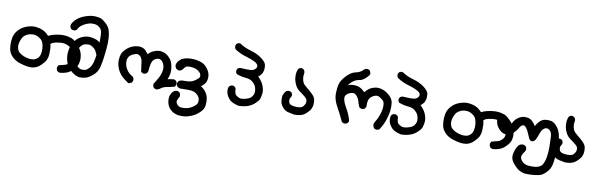

<svg xmlns="http://www.w3.org/2000/svg" viewBox="-47 -942 5594 1747"><g transform="rotate(10 2750.0 -68.5)"><path d="M495.1 114.3Q481.4 112.8 471.2 104L470.2 103.5L469.7 102.5Q460 88.9 460.9 70.8V68.8L461.9 66.9L468.8 53.2L470.7 49.3L475.1 48.3Q502.4 41.5 528.8 34.7Q552.2 28.3 571.3 5.4Q589.4 -16.6 585.9 -41.5Q582.5 -69.3 574.7 -86.7Q566.9 -104 550.3 -123.5Q542.5 -132.8 532 -139.4Q521.5 -146 507.8 -150.4Q498.5 -153.3 489.5 -154.8Q480.5 -156.2 471.2 -156.5Q461.9 -156.7 452.6 -155.8Q442.9 -154.8 433.8 -153.6Q424.8 -152.3 416.5 -150.9Q408.2 -149.4 400.9 -147.5Q382.8 -144 364.7 -129.4Q366.2 -123 367.4 -116.9Q368.7 -110.8 369.6 -105Q370.6 -99.1 371.1 -93.8Q371.6 -88.4 371.6 -82.5Q372.1 -59.6 371.1 -34.2Q370.1 -7.3 359.6 16.4Q349.1 40 320.3 68.4Q311 78.1 301.3 85.4Q291.5 92.8 281.5 97.9Q271.5 103 261.2 106Q231.9 114.3 194.3 109.4Q176.3 106.9 157 102.1Q137.7 97.2 117.2 90.3Q75.7 75.7 46.9 45.9Q18.1 15.1 12.2 -21.5Q6.8 -56.2 8.8 -90.3Q10.7 -125 22 -153.3Q33.7 -182.6 62.3 -209Q90.8 -235.4 132.3 -248.5Q173.8 -261.7 209 -258.3Q243.7 -254.9 273.4 -241.7Q301.3 -230 331.1 -197.8Q357.4 -211.4 383.8 -217.3Q398.9 -221.2 413.6 -223.4Q428.2 -225.6 442.9 -227.1Q473.1 -229.5 498.5 -225.6Q523.9 -221.2 545.4 -213.9Q553.7 -210.9 563 -204.3Q572.3 -197.8 582.5 -188.5Q592.8 -179.2 605 -166.5Q641.6 -127 650.9 -90.8Q660.2 -55.7 657.2 -25.4Q654.3 4.9 644.5 23.4Q634.8 42 608.9 66.9Q600.1 75.7 591.3 82.3Q582.5 88.9 573.2 93.8Q564 98.6 554.2 102.1Q527.3 111.3 497.1 114.3H496.1ZM242.7 35.6Q260.7 30.3 276.4 14.6Q292 -1 296.4 -23.9Q301.8 -48.8 300.3 -74.7Q298.8 -100.6 291 -124Q283.7 -145.5 265.6 -159.7Q247.1 -174.8 227.5 -181.6Q208 -188.5 184.6 -186Q180.7 -185.5 176.8 -185.1Q172.9 -184.6 169.2 -183.8Q165.5 -183.1 161.9 -182.1Q158.2 -181.2 154.8 -179.9Q151.4 -178.7 148.2 -177.5Q145 -176.3 142.1 -174.8Q132.3 -170.4 124.5 -164.6Q116.7 -158.7 110.4 -151.9Q97.7 -137.7 87.9 -109.4Q78.1 -81.5 79.1 -62.5Q79.6 -52.7 81.3 -43.7Q83 -34.7 86.4 -26.4Q88.4 -21.5 91.3 -16.6Q94.2 -11.7 98.4 -7.1Q102.5 -2.4 107.9 1.5Q124 14.6 145 22.9Q155.8 27.3 167.2 30.8Q178.7 34.2 190.9 36.1Q213.9 41 242.7 35.6Z M676.3 124Q669.9 123 663.8 121.3Q657.7 119.6 652.1 117.7Q646.5 115.7 640.9 113.3Q635.3 110.8 629.9 107.4Q623 103.5 615.5 98.1Q607.9 92.8 599.9 85.9Q591.8 79.1 583 71.3Q555.7 45.4 543.5 0.5Q531.2 -43 535.2 -82Q536.1 -91.8 537.6 -100.8Q539.1 -109.9 541 -118.4Q543 -127 545.4 -135Q547.9 -143.1 550.8 -150.4Q557.1 -166 566.4 -180.2Q575.7 -194.3 588.4 -207Q596.7 -215.8 606.4 -222.9Q616.2 -230 627 -235.6Q637.7 -241.2 649.4 -245.1Q684.6 -256.8 715.8 -252.9Q730.5 -251 743.9 -247.8Q757.3 -244.6 769.5 -240.2Q774.9 -238.3 780.8 -234.9Q786.6 -231.4 792.2 -227.5Q797.9 -223.6 803.2 -219.2Q803.7 -259.3 802.5 -285.4Q801.3 -311.5 798.8 -320.8Q793 -342.3 778.3 -355Q762.7 -368.2 748.5 -373Q733.9 -377.9 708 -377.4Q682.6 -377 654.3 -364.7Q625.5 -352.1 606 -335Q596.7 -326.7 590.3 -317.9Q584 -309.1 580.6 -300.3L579.6 -297.4L577.1 -295.9Q563 -285.6 544.4 -288.1L543 -288.6L542 -289.1L529.3 -294.9L526.4 -295.9L524.9 -298.3Q516.6 -311 515.6 -325.2V-326.7L516.1 -328.1Q522.5 -356.9 554.7 -386.7Q586.9 -416 636.7 -432.6Q686 -449.2 724.1 -446.8Q733.9 -446.3 741.7 -445.3Q749.5 -444.3 756.3 -443.1Q763.2 -441.9 769 -440.2Q774.9 -438.5 779.8 -436.5Q789.1 -432.6 800.5 -424.1Q812 -415.5 827.1 -401.9Q857.4 -373.5 866.2 -340.8Q870.6 -325.7 873.3 -308.6Q876 -291.5 877.4 -272.9Q878.9 -254.4 878.2 -231.9Q877.4 -209.5 875.5 -182.6Q871.1 -129.9 862.3 -67.4Q853 -3.9 838.9 26.9Q834 37.6 826.9 47.9Q819.8 58.1 811 67.4Q802.2 76.7 791 85.4Q758.3 111.3 731.4 118.2Q705.1 125 677.2 124H676.8ZM719.2 48.3Q733.4 43.9 752 24.4Q761.2 14.6 768.6 1Q775.9 -12.7 781.2 -30.8Q791.5 -65.9 794.9 -103.5Q791 -110.8 787.8 -117.7Q784.7 -124.5 781.7 -131.8Q776.9 -144.5 764.2 -156.2Q751 -168.9 734.9 -177.2Q720.7 -185.5 701.7 -184.1Q691.9 -183.6 682.9 -181.6Q673.8 -179.7 666 -176.8Q651.4 -171.4 634.8 -149.9Q617.2 -127 609.4 -106Q606.9 -99.1 605.2 -92Q603.5 -85 603 -77.1Q602.5 -69.3 603 -61Q604.5 -36.1 612.3 -14.6Q619.6 6.3 632.8 20Q647 34.2 664.6 45.4Q679.7 55.2 719.2 48.3Z M1385.7 111.3Q1372.1 109.9 1361.8 101.1L1361.3 100.6L1360.8 100.1Q1350.6 88.4 1351.6 68.8V66.4L1353 64Q1371.6 35.2 1388.7 4.9Q1404.8 -23.9 1411.1 -53.2Q1418 -82 1413.1 -106.9Q1408.7 -131.3 1391.1 -151.9Q1375 -169.9 1351.6 -166Q1326.2 -161.6 1309.6 -142.6Q1292.5 -123 1285.2 -39.1V-37.1L1284.2 -35.6L1277.3 -22.9L1276.4 -21L1274.4 -19.5Q1261.7 -9.3 1244.6 -10.7H1242.7L1240.7 -11.7L1227.1 -18.6L1222.7 -21L1221.7 -25.9Q1214.8 -65.9 1210.4 -107.9Q1209 -120.6 1205.8 -131.1Q1202.6 -141.6 1198 -149.2Q1193.4 -156.7 1187 -162.1Q1177.2 -170.4 1169.2 -173.6Q1161.1 -176.8 1155.8 -175.3Q1150.4 -174.3 1145 -172.9Q1139.6 -171.4 1134.3 -169.4Q1128.9 -167.5 1123.5 -165.5Q1118.2 -163.1 1113.3 -160.4Q1108.4 -157.7 1104 -154.5Q1099.6 -151.4 1095.7 -147.9Q1092.8 -145.5 1090.3 -142.6Q1087.9 -139.6 1085.7 -136.5Q1083.5 -133.3 1081.5 -129.6Q1079.6 -126 1078.1 -121.6Q1071.3 -106 1073.7 -82.5Q1076.2 -58.1 1084 -39.6Q1092.3 -21 1106.4 -3.4Q1120.6 14.2 1152.8 33.7L1153.8 34.2L1154.8 35.6Q1167.5 49.3 1165 68.8L1164.6 70.3L1164.1 71.8L1157.2 85.4L1155.8 87.9L1153.3 89.4Q1150.4 91.3 1147.5 92.5Q1144.5 93.8 1141.4 95Q1138.2 96.2 1135 97.2Q1131.8 98.1 1128.4 98.6L1125 99.1L1121.6 97.2Q1077.6 68.8 1052.7 41Q1027.3 12.7 1014.2 -23.9Q1001 -61 1002.9 -95.2Q1004.9 -128.9 1013.2 -150.9Q1022 -173.3 1048.3 -198.7Q1074.7 -224.1 1109.9 -236.8Q1145.5 -249 1175.8 -245.6Q1183.6 -244.6 1190.9 -242.4Q1198.2 -240.2 1205.1 -237.1Q1211.9 -233.9 1217.8 -229.2Q1223.6 -224.6 1229 -219.2Q1242.7 -204.1 1252.4 -190.4Q1257.8 -196.3 1263.4 -201.4Q1269 -206.5 1274.4 -211.4Q1291.5 -224.6 1319.8 -232.9Q1334.5 -237.3 1347.9 -238.3Q1361.3 -239.3 1374 -237.3Q1386.2 -234.9 1396.5 -231.4Q1406.7 -228 1415 -223.1Q1431.2 -213.9 1448.7 -195.3Q1454.6 -189 1459.5 -182.4Q1464.4 -175.8 1468 -168.9Q1471.7 -162.1 1474.6 -154.8Q1478.5 -144.5 1481.4 -132.6Q1484.4 -120.6 1486.3 -106.9Q1488.3 -93.3 1488.5 -79.8Q1488.8 -66.4 1486.8 -53.7Q1483.9 -33.2 1470.7 2Q1476.6 1 1481.7 -0.2Q1486.8 -1.5 1491.7 -2.4Q1509.3 -5.9 1527.8 -6.8H1530.8L1532.7 -5.9L1545.4 1L1546.9 2L1547.9 2.9Q1561.5 16.1 1557.6 37.6L1557.1 39.6L1556.6 40.5L1549.8 53.2L1547.9 57.1L1543.5 58.1Q1511.7 67.4 1478 72.8Q1462.4 75.2 1450.2 79.8Q1438 84.5 1428.7 91.3Q1417.5 99.6 1407.7 104.5Q1397.9 109.4 1388.7 111.3H1387.2Z M1619.1 307.6Q1600.6 303.2 1583 295.4Q1576.7 293 1570.6 289.1Q1564.5 285.2 1558.3 280.3Q1552.2 275.4 1546.4 269.5Q1541.5 265.1 1537.4 259.8Q1533.2 254.4 1529.8 248.5Q1526.4 242.7 1523.4 236.3Q1520.5 230 1518.1 222.7Q1508.8 194.3 1511.7 163.1Q1512.7 152.3 1516.4 142.1Q1520 131.8 1525.9 122.6Q1531.7 113.3 1540 104.5V104H1540.5Q1556.2 90.8 1577.6 91.8H1579.6L1581.5 92.8L1595.2 99.6L1597.2 100.6L1598.6 102.5Q1608.4 115.2 1607.4 135.3V137.7L1606 139.6Q1586.9 171.9 1586.9 187.5Q1586.9 202.1 1601.6 216.8Q1616.7 231.9 1633.3 233.4Q1652.3 235.4 1676.3 232.9Q1699.2 230.5 1723.6 218.3Q1731.9 214.4 1739.5 209.2Q1747.1 204.1 1754.2 198.2Q1761.2 192.4 1768.1 185.5Q1785.6 167.5 1782.2 139.6Q1780.8 125.5 1774.7 113.8Q1768.6 102.1 1757.8 92.3Q1750.5 85.4 1742.4 80.6Q1734.4 75.7 1726.3 72.5Q1718.3 69.3 1709 67.9Q1681.2 62.5 1599.1 65.4H1598.1H1597.7Q1584 64 1572.8 54.2L1572.3 53.7L1571.8 53.2Q1560.1 40.5 1562.5 21L1563 19.5L1563.5 18.1L1570.3 4.4L1571.3 2L1573.7 0.5Q1582.5 -4.9 1592.8 -7.6Q1603 -10.3 1614.7 -9.8Q1639.2 -8.8 1666.5 -12.2Q1691.9 -15.1 1710.9 -27.3Q1721.2 -33.7 1730.5 -40.8Q1739.7 -47.9 1747.6 -55.7Q1752.4 -59.6 1754.9 -64.2Q1757.3 -68.8 1758.1 -74.2Q1758.8 -79.6 1757.3 -85.4Q1753.9 -105 1733.9 -120.1Q1723.1 -128.4 1711.7 -133.5Q1700.2 -138.7 1687.5 -141.1Q1678.7 -143.1 1670.4 -144Q1662.1 -145 1653.8 -145Q1645.5 -145 1637.7 -144.5Q1616.2 -143.1 1607.4 -131.3Q1595.2 -115.7 1586.4 -106L1585.9 -105.5L1585.4 -105Q1572.8 -93.3 1554.2 -94.7H1551.8L1550.3 -95.7L1535.6 -103.5L1534.2 -104.5L1532.7 -105.5Q1519.5 -120.6 1520.5 -142.1V-143.1L1521 -144.5Q1527.3 -166.5 1545.2 -184.3Q1563 -202.1 1586.4 -209.5Q1608.4 -216.8 1638.4 -218.8Q1668.5 -220.7 1693.4 -216.8Q1699.7 -215.8 1706.1 -214.4Q1712.4 -212.9 1718.8 -211.4Q1725.1 -210 1731.7 -208Q1738.3 -206.1 1745.1 -203.6Q1774.4 -193.8 1797.9 -165.5Q1821.3 -137.2 1828.4 -109.6Q1835.4 -82 1829.6 -55.2Q1823.2 -27.3 1807.1 -10.7Q1796.9 0 1781.7 12.2Q1800.3 23.4 1817.9 43Q1842.8 70.8 1850.6 105Q1857.4 138.2 1853.5 173.3Q1852.5 179.7 1851.1 185.8Q1849.6 191.9 1847.7 197.5Q1845.7 203.1 1842.8 208.7Q1839.8 214.4 1836.2 219.7Q1832.5 225.1 1828.4 230.2Q1824.2 235.4 1819.3 240.2Q1791 269 1754.9 286.1Q1718.8 303.2 1684.1 307.9Q1649.4 312.5 1619.6 307.6Z M2145 127.4Q2139.2 126 2133.1 124.3Q2127 122.6 2121.1 120.6Q2115.2 118.7 2109.4 116.5Q2103.5 114.3 2097.7 111.8Q2073.2 102.1 2055.7 81.1Q2046.9 70.8 2040.8 60.5Q2034.7 50.3 2030.8 39.6Q2023.4 18.1 2025.4 -9.8Q2026.9 -23.9 2036.1 -33.2V-33.7H2036.6Q2049.3 -45.4 2067.9 -43.9H2070.3L2071.8 -43L2084.5 -36.1L2085.9 -35.2L2086.9 -34.2Q2097.7 -23.4 2095.7 -5.9Q2099.6 28.3 2111.3 37.6Q2125 49.3 2140.1 55.7Q2153.8 61.5 2173.8 59.1Q2195.3 56.6 2218.8 48.3Q2241.2 40.5 2254.4 24.9Q2267.6 9.3 2271.5 -7.3Q2275.4 -24.9 2272 -43.5Q2269 -62.5 2260.7 -79.1Q2252.9 -95.2 2231 -112.8Q2209 -130.4 2168.9 -133.8Q2124.5 -137.7 2085.4 -152.8L2083 -153.8L2081.5 -155.8Q2076.2 -161.6 2074 -169.2Q2071.8 -176.8 2072.3 -185.1V-187.5L2073.2 -189L2080.1 -201.7L2081.5 -204.1L2083.5 -205.6Q2101.1 -217.3 2125.5 -212.9Q2170.4 -210 2199.7 -211.9Q2213.4 -212.9 2223.9 -217.3Q2234.4 -221.7 2242.2 -229.5Q2256.8 -244.6 2253.4 -260.7Q2252 -268.6 2244.1 -276.9Q2236.3 -285.2 2221.7 -293Q2189.5 -310.1 2138.2 -324.7Q2084 -339.8 2034.7 -372.6L2032.7 -374L2031.7 -375.5Q2023.4 -389.2 2024.4 -405.8V-407.7L2025.4 -409.7L2031.2 -421.4L2032.2 -422.9L2033.7 -424.3Q2045.4 -435.1 2063 -433.6H2065.9L2067.9 -432.1Q2116.2 -400.4 2171.9 -385.3Q2231 -369.1 2273.4 -337.4Q2317.9 -304.2 2321.3 -276.4Q2321.8 -270.5 2322.3 -264.6Q2322.8 -258.8 2322.8 -252.9Q2322.8 -247.1 2322.3 -241.5Q2321.8 -235.8 2321.3 -230.5Q2319.3 -219.2 2314.7 -208.5Q2310.1 -197.8 2302.2 -188Q2299.8 -185.5 2297.6 -183.1Q2295.4 -180.7 2293 -178.2Q2290.5 -175.8 2288.1 -173.3Q2285.6 -170.9 2283.2 -168.9Q2280.8 -167 2278.3 -165Q2314.9 -130.9 2330.1 -92.8Q2347.2 -49.8 2342.3 -17.1Q2339.8 -1.5 2337.2 10.7Q2334.5 22.9 2331.1 32.2Q2327.1 42.5 2317.9 53.7Q2308.6 64.9 2293.5 78.6Q2263.7 105.5 2226.1 116.7Q2189 127.9 2147.5 127.9H2146.5Z M2660.2 119.1Q2632.8 113.3 2606 107.9Q2576.2 101.6 2554.2 77.1Q2533.2 53.2 2527.8 30.3Q2522.5 7.8 2524.4 -20Q2526.9 -49.8 2548.3 -73.7L2548.8 -74.2L2549.3 -74.7Q2563 -87.4 2582.5 -85L2584 -84.5L2585 -84L2597.7 -78.1L2600.1 -77.1L2601.6 -75.2Q2606.4 -69.3 2608.6 -61.5Q2610.8 -53.7 2610.4 -45.4V-42.5L2608.4 -40.5Q2594.7 -20 2594.2 -3.9Q2593.8 12.2 2601.1 24.4Q2604.5 29.8 2610.6 33.9Q2616.7 38.1 2626.5 41Q2637.2 43.9 2648.4 45.4Q2659.7 46.9 2671.4 46.9Q2683.1 46.9 2692.6 45.7Q2702.1 44.4 2709.5 42.5Q2716.3 40.5 2721.7 36.9Q2727.1 33.2 2731.4 27.3Q2741.2 15.6 2746.6 2Q2751.5 -10.7 2748.5 -26.4Q2746.1 -41.5 2728.5 -56.6Q2718.8 -64.9 2706.8 -74Q2694.8 -83 2681.2 -92.8Q2650.9 -113.3 2635.3 -142.1Q2620.6 -169.4 2615.2 -196.3Q2610.4 -223.1 2612.3 -249Q2614.3 -274.9 2624 -294.4L2625 -295.9L2626 -296.9Q2638.7 -310.1 2657.7 -308.6H2660.2L2662.1 -307.1L2674.8 -299.3L2676.3 -298.3L2677.2 -297.4Q2683.1 -290 2685.1 -281.2Q2687 -272.5 2685.5 -262.7Q2680.7 -240.7 2684.1 -219.7Q2687 -198.2 2695.3 -181.6Q2703.1 -165.5 2730 -144.5Q2759.3 -121.6 2784.7 -96.7Q2812 -70.3 2816.4 -45.9Q2820.3 -22.9 2818.4 -1.5Q2817.4 9.3 2814.7 19Q2812 28.8 2808.1 37.1Q2807.1 40 2805.4 42.7Q2803.7 45.4 2802 48.3Q2800.3 51.3 2797.9 54.2Q2795.4 57.1 2793 60.1Q2790.5 63 2787.6 66.2Q2784.7 69.3 2781.5 72.8Q2778.3 76.2 2774.9 79.6Q2766.6 88.4 2757.8 94.7Q2749 101.1 2739.5 105.7Q2730 110.4 2720.2 112.8Q2692.4 120.1 2661.6 119.1H2661.1Z M3413.6 123 3399.9 116.2 3397.5 115.2 3396 112.8Q3386.7 98.6 3386.7 81.1V80.6V80.1Q3388.2 66.9 3405.3 40Q3413.1 28.3 3420.4 11.2Q3427.7 -5.9 3434.6 -27.8Q3448.2 -71.8 3446.3 -106.4Q3444.8 -138.7 3429.7 -150.4Q3412.6 -164.6 3395.5 -174.8Q3380.9 -183.1 3360.4 -178.7Q3355 -177.7 3349.6 -175.5Q3344.2 -173.3 3338.6 -170.2Q3333 -167 3326.9 -162.4Q3320.8 -157.7 3314.9 -151.9Q3292.5 -129.9 3295.9 -69.8V-67.4L3294.9 -64.9L3288.1 -51.3L3287.1 -49.3L3285.2 -47.9Q3272.5 -38.1 3254.4 -39.1H3252.4L3250.5 -40L3236.8 -46.9L3233.9 -48.3L3232.4 -51.8Q3228.5 -60.1 3225.3 -68.6Q3222.2 -77.1 3219.2 -85.9Q3216.3 -94.7 3214.4 -104Q3208 -127.9 3187 -151.4Q3168.5 -171.9 3143.1 -166Q3128.9 -163.1 3117.2 -157Q3105.5 -150.9 3096.2 -141.6Q3079.1 -124.5 3085.4 -96.2Q3092.3 -64 3119.6 -17.1Q3148.9 32.2 3162.6 87.4L3163.6 91.3L3162.1 94.2L3155.3 106.9L3154.3 108.9L3152.8 109.9Q3146.5 115.7 3137.9 117.9Q3129.4 120.1 3120.1 119.1L3118.2 118.7L3116.7 118.2L3103 111.3L3100.1 109.9L3098.6 106.4Q3070.3 44.4 3036.1 -16.6Q3000 -80.6 3001 -136.7Q3002 -191.9 3012.2 -226.6Q3022.5 -261.7 3063.5 -305.7Q3105.5 -350.1 3150.4 -357.9Q3169.4 -361.3 3185.8 -370.6Q3202.1 -379.9 3216.3 -395L3216.8 -396L3217.8 -396.5Q3221.7 -399.9 3226.8 -401.9Q3231.9 -403.8 3237.3 -404.8Q3242.7 -405.8 3248.5 -405.3H3250.5L3252.4 -404.3L3266.1 -397.5L3268.6 -396.5L3270 -394Q3279.3 -379.4 3278.3 -361.8V-358.9L3276.4 -356.4Q3254.9 -328.1 3233.2 -312.3Q3211.4 -296.4 3189.5 -293.5Q3152.8 -288.6 3121.1 -258.8Q3112.8 -251.5 3106.2 -243.9Q3099.6 -236.3 3094.7 -229Q3106 -233.9 3117.7 -236.8Q3144 -242.2 3172.9 -238.3Q3187.5 -235.8 3200.7 -230.5Q3213.9 -225.1 3225.6 -216.3Q3241.7 -204.1 3253.9 -192.4Q3273.9 -216.8 3287.6 -226.1Q3294.9 -231.9 3303 -236.1Q3311 -240.2 3319.3 -243.7Q3335.4 -249.5 3354 -252.4Q3373.5 -254.9 3395.5 -250.5Q3417.5 -245.6 3439.5 -233.9Q3447.3 -229.5 3454.8 -224.4Q3462.4 -219.2 3470.2 -212.6Q3478 -206.1 3485.8 -198.2Q3511.2 -173.8 3516.1 -138.7Q3520.5 -105.5 3515.6 -64.5Q3514.2 -53.7 3512.2 -43.2Q3510.3 -32.7 3507.6 -21.7Q3504.9 -10.7 3501.5 0.7Q3498 12.2 3494.1 23.9Q3485.8 47.4 3474.9 69.6Q3463.9 91.8 3450.7 112.8L3449.7 113.8L3448.7 114.7Q3437 125 3417.5 124H3415.5Z M3645 127.4Q3639.2 126 3633.1 124.3Q3627 122.6 3621.1 120.6Q3615.2 118.7 3609.4 116.5Q3603.5 114.3 3597.7 111.8Q3573.2 102.1 3555.7 81.1Q3546.9 70.8 3540.8 60.5Q3534.7 50.3 3530.8 39.6Q3523.4 18.1 3525.4 -9.8Q3526.9 -23.9 3536.1 -33.2V-33.7H3536.6Q3549.3 -45.4 3567.9 -43.9H3570.3L3571.8 -43L3584.5 -36.1L3585.9 -35.2L3586.9 -34.2Q3597.7 -23.4 3595.7 -5.9Q3599.6 28.3 3611.3 37.6Q3625 49.3 3640.1 55.7Q3653.8 61.5 3673.8 59.1Q3695.3 56.6 3718.8 48.3Q3741.2 40.5 3754.4 24.9Q3767.6 9.3 3771.5 -7.3Q3775.4 -24.9 3772 -43.5Q3769 -62.5 3760.7 -79.1Q3752.9 -95.2 3731 -112.8Q3709 -130.4 3668.9 -133.8Q3624.5 -137.7 3585.4 -152.8L3583 -153.8L3581.5 -155.8Q3576.2 -161.6 3574 -169.2Q3571.8 -176.8 3572.3 -185.1V-187.5L3573.2 -189L3580.1 -201.7L3581.5 -204.1L3583.5 -205.6Q3601.1 -217.3 3625.5 -212.9Q3670.4 -210 3699.7 -211.9Q3713.4 -212.9 3723.9 -217.3Q3734.4 -221.7 3742.2 -229.5Q3756.8 -244.6 3753.4 -260.7Q3752 -268.6 3744.1 -276.9Q3736.3 -285.2 3721.7 -293Q3689.5 -310.1 3638.2 -324.7Q3584 -339.8 3534.7 -372.6L3532.7 -374L3531.7 -375.5Q3523.4 -389.2 3524.4 -405.8V-407.7L3525.4 -409.7L3531.2 -421.4L3532.2 -422.9L3533.7 -424.3Q3545.4 -435.1 3563 -433.6H3565.9L3567.9 -432.1Q3616.2 -400.4 3671.9 -385.3Q3731 -369.1 3773.4 -337.4Q3817.9 -304.2 3821.3 -276.4Q3821.8 -270.5 3822.3 -264.6Q3822.8 -258.8 3822.8 -252.9Q3822.8 -247.1 3822.3 -241.5Q3821.8 -235.8 3821.3 -230.5Q3819.3 -219.2 3814.7 -208.5Q3810.1 -197.8 3802.2 -188Q3799.8 -185.5 3797.6 -183.1Q3795.4 -180.7 3793 -178.2Q3790.5 -175.8 3788.1 -173.3Q3785.6 -170.9 3783.2 -168.9Q3780.8 -167 3778.3 -165Q3814.9 -130.9 3830.1 -92.8Q3847.2 -49.8 3842.3 -17.1Q3839.8 -1.5 3837.2 10.7Q3834.5 22.9 3831.1 32.2Q3827.1 42.5 3817.9 53.7Q3808.6 64.9 3793.5 78.6Q3763.7 105.5 3726.1 116.7Q3689 127.9 3647.5 127.9H3646.5Z M4495.1 114.3Q4481.4 112.8 4471.2 104L4470.2 103.5L4469.7 102.5Q4460 88.9 4460.9 70.8V68.8L4461.9 66.9L4468.8 53.2L4470.7 49.3L4475.1 48.3Q4502.4 41.5 4528.8 34.7Q4552.2 28.3 4571.3 5.4Q4589.4 -16.6 4585.9 -41.5Q4582.5 -69.3 4574.7 -86.7Q4566.9 -104 4550.3 -123.5Q4542.5 -132.8 4532 -139.4Q4521.5 -146 4507.8 -150.4Q4498.5 -153.3 4489.5 -154.8Q4480.5 -156.2 4471.2 -156.5Q4461.9 -156.7 4452.6 -155.8Q4442.9 -154.8 4433.8 -153.6Q4424.8 -152.3 4416.5 -150.9Q4408.2 -149.4 4400.9 -147.5Q4382.8 -144 4364.7 -129.4Q4366.2 -123 4367.4 -116.9Q4368.7 -110.8 4369.6 -105Q4370.6 -99.1 4371.1 -93.8Q4371.6 -88.4 4371.6 -82.5Q4372.1 -59.6 4371.1 -34.2Q4370.1 -7.3 4359.6 16.4Q4349.1 40 4320.3 68.4Q4311 78.1 4301.3 85.4Q4291.5 92.8 4281.5 97.9Q4271.5 103 4261.2 106Q4231.9 114.3 4194.3 109.4Q4176.3 106.9 4157 102.1Q4137.7 97.2 4117.2 90.3Q4075.7 75.7 4046.9 45.9Q4018.1 15.1 4012.2 -21.5Q4006.8 -56.2 4008.8 -90.3Q4010.7 -125 4022 -153.3Q4033.7 -182.6 4062.3 -209Q4090.8 -235.4 4132.3 -248.5Q4173.8 -261.7 4209 -258.3Q4243.7 -254.9 4273.4 -241.7Q4301.3 -230 4331.1 -197.8Q4357.4 -211.4 4383.8 -217.3Q4398.9 -221.2 4413.6 -223.4Q4428.2 -225.6 4442.9 -227.1Q4473.1 -229.5 4498.5 -225.6Q4523.9 -221.2 4545.4 -213.9Q4553.7 -210.9 4563 -204.3Q4572.3 -197.8 4582.5 -188.5Q4592.8 -179.2 4605 -166.5Q4641.6 -127 4650.9 -90.8Q4660.2 -55.7 4657.2 -25.4Q4654.3 4.9 4644.5 23.4Q4634.8 42 4608.9 66.9Q4600.1 75.7 4591.3 82.3Q4582.5 88.9 4573.2 93.8Q4564 98.6 4554.2 102.1Q4527.3 111.3 4497.1 114.3H4496.1ZM4242.7 35.6Q4260.7 30.3 4276.4 14.6Q4292 -1 4296.4 -23.9Q4301.8 -48.8 4300.3 -74.7Q4298.8 -100.6 4291 -124Q4283.7 -145.5 4265.6 -159.7Q4247.1 -174.8 4227.5 -181.6Q4208 -188.5 4184.6 -186Q4180.7 -185.5 4176.8 -185.1Q4172.9 -184.6 4169.2 -183.8Q4165.5 -183.1 4161.9 -182.1Q4158.2 -181.2 4154.8 -179.9Q4151.4 -178.7 4148.2 -177.5Q4145 -176.3 4142.1 -174.8Q4132.3 -170.4 4124.5 -164.6Q4116.7 -158.7 4110.4 -151.9Q4097.7 -137.7 4087.9 -109.4Q4078.1 -81.5 4079.1 -62.5Q4079.6 -52.7 4081.3 -43.7Q4083 -34.7 4086.4 -26.4Q4088.4 -21.5 4091.3 -16.6Q4094.2 -11.7 4098.4 -7.1Q4102.5 -2.4 4107.9 1.5Q4124 14.6 4145 22.9Q4155.8 27.3 4167.2 30.8Q4178.7 34.2 4190.9 36.1Q4213.9 41 4242.7 35.6Z M4819.8 283.2Q4807.6 280.8 4796.4 277.3Q4785.2 273.9 4774.9 269Q4752.9 259.3 4726.3 231.4Q4699.7 203.6 4689.9 180.7Q4679.2 156.7 4683.6 128.9Q4688 103 4696.5 81.8Q4705.1 60.5 4719.7 41L4720.2 40L4721.2 39.6Q4738.8 23.9 4764.6 26.4H4766.6L4768.1 27.3L4781.7 34.2L4783.2 35.2L4784.7 36.6Q4796.4 49.3 4793.9 69.3L4793.5 71.3L4793 72.8L4786.1 86.4L4785.6 87.4L4785.2 87.9Q4758.3 122.1 4761.7 143.6Q4763.2 154.8 4769.3 164.8Q4775.4 174.8 4786.6 184.6Q4808.6 203.6 4834.5 206.1Q4862.3 209 4890.1 207.5Q4897 207 4903.3 206.3Q4909.7 205.6 4916 204.1Q4922.4 202.6 4928.5 200.4Q4934.6 198.2 4940.4 195.8Q4962.4 186 4974.1 161.1Q4976.6 155.8 4978.8 149.9Q4981 144 4982.9 137.7Q4984.9 131.3 4986.8 124.3Q4988.8 117.2 4990.2 109.9Q4991.7 102.5 4992.7 94.7Q4996.1 74.7 4997.6 54.4Q4999 34.2 4999 13.2Q4999 -29.3 4996.6 -81.5Q4994.1 -129.9 4975.1 -145Q4955.6 -160.2 4939.9 -156.7Q4923.3 -153.3 4910.6 -138.7Q4906.2 -133.8 4902.3 -127.2Q4898.4 -120.6 4894.8 -112.8Q4891.1 -105 4888.2 -95.7Q4884.8 -85.4 4881.1 -75.7Q4877.4 -65.9 4873 -56.4Q4868.7 -46.9 4864.3 -37.6L4863.8 -36.6L4863.3 -36.1Q4861.3 -33.2 4859.1 -31.2Q4856.9 -29.3 4855 -27.3Q4853 -25.4 4850.6 -23.9Q4826.2 -6.3 4806.6 -34.2L4806.2 -35.2L4805.7 -36.1Q4793 -64.5 4780.8 -93.3Q4769 -120.6 4753.9 -136.2Q4749.5 -141.1 4745.1 -143.8Q4740.7 -146.5 4736.6 -147Q4732.4 -147.5 4727.5 -146.5Q4725.6 -146.5 4724.1 -145.8Q4722.7 -145 4720.7 -144Q4718.8 -143.1 4717 -141.8Q4715.3 -140.6 4713.4 -138.9Q4711.4 -137.2 4709.5 -135Q4707.5 -132.8 4705.6 -130.4Q4703.6 -127.9 4701.7 -125Q4699.7 -122.1 4697.8 -118.7Q4680.7 -88.4 4653.8 -63Q4624.5 -35.6 4589.8 -38.1Q4555.2 -40.5 4528.3 -68.4Q4502 -95.7 4494.1 -121.6Q4486.3 -147.5 4488.3 -177.2V-177.7V-178.2Q4490.7 -192.4 4499 -203.1L4500 -204.1L4501 -205.1Q4515.6 -216.3 4535.2 -213.9L4537.1 -213.4L4538.6 -212.9L4552.2 -206.1L4554.2 -205.1L4555.2 -203.6Q4566.9 -189.5 4564.5 -169.4Q4563 -161.1 4564 -154.1Q4564.9 -147 4567.9 -140.1Q4573.7 -127 4587.4 -120.1Q4598.1 -114.3 4605 -119.1Q4609.9 -122.6 4615.5 -130.4Q4621.1 -138.2 4627 -149.9Q4640.6 -177.2 4661.6 -195.1Q4682.6 -212.9 4704.6 -219.7Q4726.6 -226.6 4754.9 -223.1Q4762.2 -222.2 4769 -220Q4775.9 -217.8 4782.5 -214.1Q4789.1 -210.4 4795.2 -205.8Q4801.3 -201.2 4806.6 -195.3Q4822.3 -179.2 4835 -158.2Q4840.8 -169.4 4847.9 -179.2Q4855 -189 4862.8 -198.2Q4874 -211.4 4887 -219.5Q4899.9 -227.5 4914.6 -230.5Q4942.4 -235.4 4972.2 -230.5Q4989.3 -227.5 5005.1 -215.1Q5021 -202.6 5037.1 -181.2Q5053.2 -159.2 5062 -128.2Q5070.8 -97.2 5072.3 -57.1Q5075.2 22 5070.8 62Q5066.4 102.1 5059.1 147.5Q5051.3 195.8 5017.6 231Q4984.4 265.6 4956.5 272.5Q4943.4 275.9 4928 278.3Q4912.6 280.8 4895 282.2Q4883.3 283.2 4871.1 283.7Q4858.9 284.2 4846.2 283.9Q4833.5 283.7 4820.8 283.2H4820.3Z M5160.2 119.1Q5132.8 113.3 5106 107.9Q5076.2 101.6 5054.2 77.1Q5033.2 53.2 5027.8 30.3Q5022.5 7.8 5024.4 -20Q5026.9 -49.8 5048.3 -73.7L5048.8 -74.2L5049.3 -74.7Q5063 -87.4 5082.5 -85L5084 -84.5L5085 -84L5097.7 -78.1L5100.1 -77.1L5101.6 -75.2Q5106.4 -69.3 5108.6 -61.5Q5110.8 -53.7 5110.4 -45.4V-42.5L5108.4 -40.5Q5094.7 -20 5094.2 -3.9Q5093.8 12.2 5101.1 24.4Q5104.5 29.8 5110.6 33.9Q5116.7 38.1 5126.5 41Q5137.2 43.9 5148.4 45.4Q5159.7 46.9 5171.4 46.9Q5183.1 46.9 5192.6 45.7Q5202.1 44.4 5209.5 42.5Q5216.3 40.5 5221.7 36.9Q5227.1 33.2 5231.4 27.3Q5241.2 15.6 5246.6 2Q5251.5 -10.7 5248.5 -26.4Q5246.1 -41.5 5228.5 -56.6Q5218.8 -64.9 5206.8 -74Q5194.8 -83 5181.2 -92.8Q5150.9 -113.3 5135.3 -142.1Q5120.6 -169.4 5115.2 -196.3Q5110.4 -223.1 5112.3 -249Q5114.3 -274.9 5124 -294.4L5125 -295.9L5126 -296.9Q5138.7 -310.1 5157.7 -308.6H5160.2L5162.1 -307.1L5174.8 -299.3L5176.3 -298.3L5177.2 -297.4Q5183.1 -290 5185.1 -281.2Q5187 -272.5 5185.5 -262.7Q5180.7 -240.7 5184.1 -219.7Q5187 -198.2 5195.3 -181.6Q5203.1 -165.5 5230 -144.5Q5259.3 -121.6 5284.7 -96.7Q5312 -70.3 5316.4 -45.9Q5320.3 -22.9 5318.4 -1.5Q5317.4 9.3 5314.7 19Q5312 28.8 5308.1 37.1Q5307.1 40 5305.4 42.7Q5303.7 45.4 5302 48.3Q5300.3 51.3 5297.9 54.2Q5295.4 57.1 5293 60.1Q5290.5 63 5287.6 66.2Q5284.7 69.3 5281.5 72.8Q5278.3 76.2 5274.9 79.6Q5266.6 88.4 5257.8 94.7Q5249 101.1 5239.5 105.7Q5230 110.4 5220.2 112.8Q5192.4 120.1 5161.6 119.1H5161.1Z"/></g></svg>

Font: NaikaiFont
Style: Bold
Weight: 700
Version: Version 1.89